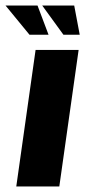

<svg xmlns="http://www.w3.org/2000/svg" viewBox="-69 -676 309 696"><path d="M-10 0 60 -495H216L146 0ZM220 -550H161L84 -656H200ZM107 -550H38L-49 -656H67Z"/></svg>

Font: Alumni Sans Thin Black
Style: Italic
Weight: 900
Italic angle: -8°
Version: Version 1.016